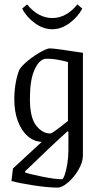

<svg xmlns="http://www.w3.org/2000/svg" viewBox="-20 -674 453 873"><path d="M32 149 39 92 170 -29Q135 -30 106.5 -54.5Q78 -79 61.5 -122.5Q45 -166 45 -223Q45 -261 51.5 -297.5Q58 -334 69 -359Q82 -378 110 -400.5Q138 -423 166.5 -438.5Q195 -454 206 -454Q229 -454 357 -434V33Q357 63 337 97.5Q317 132 289.5 155.5Q262 179 242 179Q199 179 133.5 169Q68 159 32 149ZM289 -124V-392Q233 -407 197 -407Q183 -407 179 -405Q153 -396 134.5 -351Q116 -306 116 -225Q116 -139 144.5 -103Q173 -67 209 -67Q218 -67 289 -124ZM291 8V-75L287 -77Q221 -18 94 105V110Q112 117 171 129Q230 141 262 141Q267 141 274 121.5Q281 102 286 71.5Q291 41 291 8ZM81 -635 103 -654Q154 -592 218 -592Q281 -592 332 -654L354 -635Q335 -598 297 -569.5Q259 -541 218 -541Q176 -541 137.5 -569.5Q99 -598 81 -635Z"/></svg>

Font: Grenze Light
Style: Regular
Weight: 300
Designer: Renata Polastri
Foundry: Omnibus-Type
Version: Version 1.002; ttfautohint (v1.8)